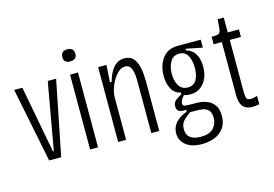

<svg xmlns="http://www.w3.org/2000/svg" viewBox="-108 -924 1868 1309"><g transform="rotate(-15 826.0 -269.0)"><path d="M134 0 28 -526H86L175 -53H181L265 -526H324L219 0Z M423 0V-528H479V0ZM448 -615Q403 -615 403 -657Q403 -700 448 -700Q495 -700 495 -657Q495 -615 448 -615Z M621 0V-528H680L672 -407H684Q721 -540 808 -540Q847 -540 868 -518Q889 -496 898 -463.5Q907 -431 909 -399.5Q911 -368 911 -349V0H855V-351Q855 -370 854 -393Q853 -416 848 -437Q843 -458 831.5 -471.5Q820 -485 799 -485Q770 -485 743.5 -458Q717 -431 699 -390.5Q681 -350 677 -310V0Z M1171 162Q1099 162 1058.5 130Q1018 98 1018 46Q1018 3 1046 -28.5Q1074 -60 1126 -79V-92Q1089 -88 1074 -99Q1059 -110 1059 -133Q1059 -159 1075.5 -173Q1092 -187 1121 -203V-216Q1081 -221 1059 -260Q1037 -299 1037 -354Q1037 -428 1074.5 -478Q1112 -528 1185 -528H1345V-472L1229 -495V-483Q1272 -472 1293 -436Q1314 -400 1314 -348Q1314 -275 1277.5 -230.5Q1241 -186 1182 -186Q1172 -186 1159.5 -187.5Q1147 -189 1137 -193Q1118 -172 1113.5 -159.5Q1109 -147 1109 -140Q1109 -124 1126 -121.5Q1143 -119 1182 -119H1211Q1217 -119 1238.5 -116.5Q1260 -114 1286 -102.5Q1312 -91 1331 -64.5Q1350 -38 1350 10Q1350 63 1325 97Q1300 131 1259 146.5Q1218 162 1171 162ZM1178 -236Q1219 -236 1238 -269Q1257 -302 1257 -353Q1257 -406 1238 -440Q1219 -474 1178 -474Q1136 -474 1115 -438.5Q1094 -403 1094 -353Q1094 -303 1114.5 -269.5Q1135 -236 1178 -236ZM1175 112Q1237 112 1265 82Q1293 52 1293 9Q1293 -30 1275 -46.5Q1257 -63 1233 -66Q1209 -69 1191 -69H1147Q1111 -44 1093.5 -23Q1076 -2 1076 31Q1076 63 1090 80.5Q1104 98 1127 105Q1150 112 1175 112Z M1567 6Q1524 6 1502 -19.5Q1480 -45 1480 -100V-475H1422V-528H1442Q1466 -528 1476 -537Q1486 -546 1487 -564L1493 -633H1536V-528H1615V-475H1536V-110Q1536 -82 1540.5 -65.5Q1545 -49 1573 -49Q1584 -49 1617 -58V0Q1600 4 1587.5 5Q1575 6 1567 6Z"/></g></svg>

Font: Bricolage Grotesque 10pt Condensed ExtraLight
Style: Regular
Weight: 200
Width: 3
Designer: Mathieu Triay
Foundry: Atelier Triay
Version: Version 1.000; ttfautohint (v1.8.4.7-5d5b);gftools[0.9.32]